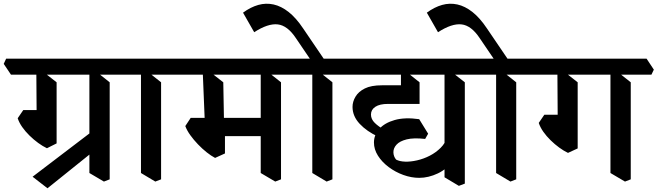

<svg xmlns="http://www.w3.org/2000/svg" viewBox="-59 -939 3531 1031"><path d="M196 72 116 10 439 -236 481 -157ZM193 -143Q170 -154 146 -171.5Q122 -189 99.5 -211Q77 -233 60.5 -256.5Q44 -280 36 -304L66 -348H182L245 -311V-169ZM245 -248 138 -282 136 -571 171 -555 245 -497ZM499 36 421 -10V-571L457 -555L530 -497V24ZM0 -538 -39 -596 -26 -624H615L654 -565L641 -538Z M775 36 698 -10V-571L733 -555L806 -497V24ZM615 -538 576 -596 589 -624H891L930 -565L917 -538Z M1419 36 1341 -10V-571L1377 -555L1450 -497V24ZM1096 -91Q1075 -102 1051 -121Q1027 -140 1004 -164Q981 -188 963 -213Q945 -238 936 -262L965 -306H1082L1149 -269V-115ZM1076 -208 1045 -306H1373L1395 -208ZM1145 -220 1042 -253 1029 -571 1066 -555 1140 -497ZM891 -538 852 -596 865 -624H1535L1574 -565L1561 -538Z M1640 -572 1530 -734Q1485 -802 1432.5 -808Q1380 -814 1306 -766L1246 -871Q1287 -901 1328 -912.5Q1369 -924 1410 -915Q1451 -906 1491 -874.5Q1531 -843 1569 -786L1694 -602ZM1695 36 1618 -10V-571L1653 -555L1726 -497V24ZM1535 -538 1496 -596 1509 -624H1811L1850 -565L1837 -538Z M2192 16Q2150 16 2107 0.5Q2064 -15 2028 -42Q1992 -69 1970.5 -103Q1949 -137 1949 -174Q1949 -214 1977.5 -246.5Q2006 -279 2060.5 -294.5Q2115 -310 2192 -299L2240 -221L2224 -193Q2162 -200 2124.5 -190.5Q2087 -181 2070 -162Q2053 -143 2053.5 -121Q2054 -99 2068 -82Q2087 -72 2116.5 -71Q2146 -70 2181 -78Q2216 -86 2249 -103Q2282 -120 2307.5 -145.5Q2333 -171 2343 -205L2378 -82Q2343 -32 2292.5 -8Q2242 16 2192 16ZM1972 -205Q1911 -233 1872.5 -274Q1834 -315 1834 -365Q1834 -393 1850 -420Q1866 -447 1900 -464Q1934 -481 1992 -481H2115L2194 -381H2024Q1980 -381 1956.5 -365.5Q1933 -350 1933 -324Q1933 -299 1953.5 -279Q1974 -259 2005 -242ZM2194 -381 2094 -406V-571L2121 -555L2194 -497ZM2405 59 2328 13V-571L2363 -555L2437 -497V47ZM1811 -538 1772 -596 1785 -624H2522L2561 -565L2548 -538Z M2627 -572 2517 -734Q2472 -802 2419.5 -808Q2367 -814 2293 -766L2233 -871Q2274 -901 2315 -912.5Q2356 -924 2397 -915Q2438 -906 2478 -874.5Q2518 -843 2556 -786L2681 -602ZM2682 36 2605 -10V-571L2640 -555L2713 -497V24ZM2522 -538 2483 -596 2496 -624H2798L2837 -565L2824 -538Z M3297 36 3219 -10V-571L3255 -555L3328 -497V24ZM2991 -118Q2968 -129 2944 -146.5Q2920 -164 2897.5 -186Q2875 -208 2858.5 -231.5Q2842 -255 2834 -279L2864 -323H2980L3043 -286V-142ZM3043 -223 2936 -257 2934 -571 2969 -555 3043 -497ZM2798 -538 2759 -596 2772 -624H3413L3452 -565L3439 -538Z"/></svg>

Font: Eczar Medium
Style: Regular
Weight: 500
Designer: Vaibhav Singh
Foundry: Rosetta Type Foundry
Version: Version 2.000